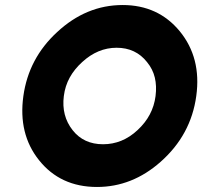

<svg xmlns="http://www.w3.org/2000/svg" viewBox="-20 -732 805 764"><path d="M468 -712Q323 -712 207 -604Q94 -500 73 -350Q52 -199 135 -95Q220 12 366 12Q506 12 619 -88Q740 -195 761 -350Q782 -502 695 -608Q609 -712 468 -712ZM444 -542Q520 -542 565 -485Q588 -457 596 -423.5Q604 -390 599 -350Q589 -271 527 -214Q467 -158 390 -158Q313 -158 269 -214Q224 -271 234 -350Q239 -390 257.5 -423.5Q276 -457 307 -485Q369 -542 444 -542Z"/></svg>

Font: Unageo
Style: Black-Italic
Weight: 900
Designer: Richard Sepsi
Foundry: Richard Sepsi
Version: Version 2.000